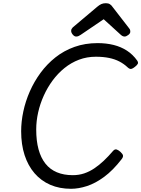

<svg xmlns="http://www.w3.org/2000/svg" viewBox="-20 -1159 881 1198"><path d="M423 19Q351 19 293.5 -6Q236 -31 195.5 -78Q155 -125 133.5 -191Q112 -257 112 -340Q112 -400 125.5 -463.5Q139 -527 166 -588.5Q193 -650 233 -704.5Q273 -759 326 -801Q379 -843 445 -866.5Q511 -890 589 -890Q643 -890 689 -878.5Q735 -867 772 -843Q809 -819 836 -781Q844 -769 839.5 -760.5Q835 -752 822 -742Q809 -731 799 -729Q789 -727 776 -739Q754 -760 725.5 -775Q697 -790 660.5 -797.5Q624 -805 578 -805Q522 -805 473 -786.5Q424 -768 382.5 -734.5Q341 -701 308.5 -657Q276 -613 253 -562Q230 -511 218 -457.5Q206 -404 206 -351Q206 -280 220.5 -227Q235 -174 263.5 -138Q292 -102 335 -84Q378 -66 434 -66Q472 -66 505 -77Q538 -88 568.5 -108.5Q599 -129 628 -156.5Q657 -184 686 -218Q697 -230 708.5 -226Q720 -222 732 -211Q746 -198 747.5 -188.5Q749 -179 739 -166Q685 -96 630 -55.5Q575 -15 522.5 2Q470 19 423 19ZM455 -931Q444 -931 434 -943Q424 -955 424 -966Q424 -974 427 -978.5Q430 -983 434 -988L587 -1117Q600 -1128 612 -1133.5Q624 -1139 641 -1139Q656 -1139 666 -1132.5Q676 -1126 683 -1115L786 -982Q791 -976 792 -971Q793 -966 793 -961Q793 -950 780 -940.5Q767 -931 758 -931Q749 -931 742 -935.5Q735 -940 728 -947L627 -1039L484 -942Q477 -937 470 -934Q463 -931 455 -931Z"/></svg>

Font: Playwrite AT
Style: Italic
Weight: 400
Italic angle: -13.0072°
Designer: Veronika Burian, José Scaglione
Foundry: TypeTogether
Version: Version 1.002